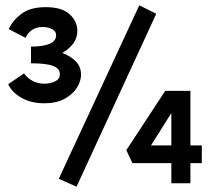

<svg xmlns="http://www.w3.org/2000/svg" viewBox="-20 -692 800 725"><path d="M147 -472V-503Q183 -503 214.5 -492Q246 -481 266 -460.5Q286 -440 286 -410Q286 -386 270.5 -361Q255 -336 224 -319Q193 -302 147 -302Q98 -302 61.5 -322.5Q25 -343 11 -374L71 -415Q83 -397 103 -386.5Q123 -376 148 -376Q169 -376 187.5 -384.5Q206 -393 206 -413Q206 -433 180.5 -443Q155 -453 97 -453V-516Q144 -516 168 -527Q192 -538 192 -559Q192 -574 177 -582Q162 -590 141 -590Q114 -590 97.5 -576.5Q81 -563 77 -549L13 -582Q27 -614 60.5 -639.5Q94 -665 153 -665Q214 -665 243 -638Q272 -611 272 -576Q272 -545 252 -522Q232 -499 203.5 -486Q175 -473 147 -472ZM269 13 202 -17 506 -672 570 -640ZM457 -125 604 -349H699V0H627V-327H666L537 -122L495 -143H742V-76H480Z"/></svg>

Font: Ysabeau Office
Style: Bold
Weight: 700
Designer: Christian Thalmann (Catharsis Fonts)
Version: Version 2.001;gftools[0.9.30]; featfreeze: tnum,lnum,ss02